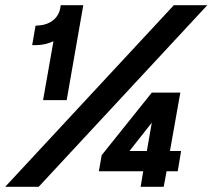

<svg xmlns="http://www.w3.org/2000/svg" viewBox="-29 -720 819 740"><path d="M-9 0H120L770 -700H641ZM177 -561 137 -334H228L292 -700H205L203 -687C196 -651 165 -625 122 -622L108 -621L95 -546H110C132 -546 155 -551 177 -561ZM513 0H602L613 -60H656L669 -138H626L666 -363H556L363 -122L352 -60H523ZM470 -138 556 -247 537 -138Z"/></svg>

Font: Fixel Display 20240404 SemiBold
Style: Italic
Weight: 600
Italic angle: -10°
Designer: AlfaBravo + MacPaw
Foundry: Kyrylo Tkachov, Marchela Mozhyna, Serhii Makarenko, Maria Weinstein, Zakhar Kryvoshyya
Version: Version 1.211;Glyphs 3.2 (3225)